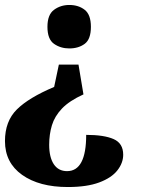

<svg xmlns="http://www.w3.org/2000/svg" viewBox="-40 -561 601 773"><path d="M276 -301 296 -181Q239 -155 209.5 -124Q180 -93 169 -56.5Q158 -20 158 22Q158 72 176.5 100Q195 128 230 128Q307 128 307 -18Q379 -18 417.5 -1Q456 16 456 62Q456 95 432.5 125Q409 155 359.5 173.5Q310 192 233 192Q118 192 49 143Q-20 94 -20 7Q-20 -73 28 -120.5Q76 -168 178 -211L197 -301ZM239 -541Q276 -541 301 -521.5Q326 -502 326 -453Q326 -403 301 -384.5Q276 -366 239 -366Q204 -366 177.5 -384.5Q151 -403 151 -453Q151 -502 177.5 -521.5Q204 -541 239 -541Z"/></svg>

Font: Noto Serif Devanagari ExtraBold
Style: Regular
Weight: 800
Designer: Universal Thirst, Indian Type Foundry and the Monotype Design Team
Foundry: Monotype Imaging Inc.
Version: Version 2.004; ttfautohint (v1.8.4.7-5d5b)